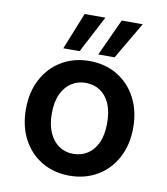

<svg xmlns="http://www.w3.org/2000/svg" viewBox="-84 -810 776 892"><g transform="rotate(10 304.0 -364.0)"><path d="M303 12Q230 12 172.5 -22Q115 -56 83 -117Q51 -178 51 -258Q51 -339 83.5 -400Q116 -461 173.5 -495Q231 -529 304 -529Q378 -529 435 -495Q492 -461 524.5 -400Q557 -339 557 -258Q557 -178 524.5 -117Q492 -56 434.5 -22Q377 12 303 12ZM303 -91Q341 -91 370.5 -110Q400 -129 417 -166Q434 -203 434 -258Q434 -314 417.5 -351Q401 -388 371.5 -407Q342 -426 304 -426Q267 -426 237.5 -407Q208 -388 190.5 -351Q173 -314 173 -258Q173 -204 190.5 -166.5Q208 -129 237 -110Q266 -91 303 -91ZM338 -566 418 -740H517L415 -566ZM173 -566 243 -740H341L250 -566Z"/></g></svg>

Font: DM Sans 11pt SemiBold
Style: Regular
Weight: 600
Version: Version 4.004;gftools[0.9.30]